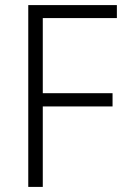

<svg xmlns="http://www.w3.org/2000/svg" viewBox="-20 -734 494 754"><path d="M148 0H91V-714H439V-663H148V-368H422V-316H148Z"/></svg>

Font: Noto Sans Georgian SemiCondensed Light
Style: Regular
Weight: 300
Width: 4
Designer: Monotype Design Team, Akaki Razmadze
Foundry: Google LLC
Version: Version 2.005; ttfautohint (v1.8.4.7-5d5b)